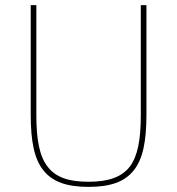

<svg xmlns="http://www.w3.org/2000/svg" viewBox="-20 -718 692 750"><path d="M122 -698V-268C122 -173 134 -108 166 -67C197 -26 247 -8 326 -8C403 -8 455 -26 487 -67C518 -108 530 -173 530 -268V-698H552V-270C552 -166 538 -96 502 -52C466 -7 410 12 326 12C242 12 186 -7 150 -52C114 -96 100 -166 100 -270V-698Z"/></svg>

Font: Plexus Sans Thin
Style: Regular
Weight: 250
Version: Version 2.001;PS 002.001;hotconv 1.0.70;makeotf.lib2.5.58329